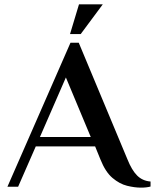

<svg xmlns="http://www.w3.org/2000/svg" viewBox="-20 -856 710 880"><path d="M626 4Q597 4 562.5 -4.5Q528 -13 495.5 -40.5Q463 -68 440 -126L416 -185H144L63 0H14L303 -660H341L564 -126Q584 -76 608.5 -51.5Q633 -27 670 -24V-1Q652 4 626 4ZM163 -228H396L282 -501ZM301 -700 342 -836H451L350 -700Z"/></svg>

Font: El Messiri SemiBold
Style: Regular
Weight: 600
Designer: Mohamed Gaber
Foundry: Kief Type Foundry
Version: Version 2.020; ttfautohint (v1.8.3)